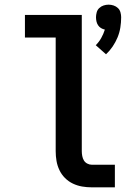

<svg xmlns="http://www.w3.org/2000/svg" viewBox="-20 -804 590 824"><path d="M435 -571 391 -610Q405 -624 414.5 -641Q424 -658 430 -677Q421 -679 413.5 -683.5Q406 -688 401 -695.5Q396 -703 394 -712Q392 -721 392 -730Q392 -740 395 -751Q398 -762 406 -769.5Q414 -777 424.5 -780.5Q435 -784 446 -784Q457 -784 467.5 -780.5Q478 -777 486 -769.5Q494 -762 497 -751Q500 -740 500 -730Q500 -708 496.5 -686Q493 -664 484.5 -643.5Q476 -623 463.5 -604.5Q451 -586 435 -571ZM473 0H374Q353 0 332.5 -3.5Q312 -7 293 -16Q274 -25 259 -40Q244 -55 235 -74Q226 -93 222.5 -113.5Q219 -134 219 -155V-643H87V-740H331V-155Q331 -145 333 -134.5Q335 -124 340 -115.5Q345 -107 354.5 -102Q364 -97 374 -97H473Z"/></svg>

Font: Lode Term
Style: Bold
Weight: 700
Monospace: yes
Designer: Belleve Invis
Foundry: Belleve Invis
Version: Version 29.2.0